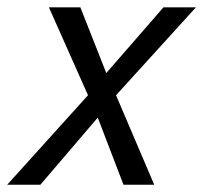

<svg xmlns="http://www.w3.org/2000/svg" viewBox="-53 -508 559 528"><path d="M-33.2 0 189 -246.1 81.5 -487.8H168L239.3 -307.1L396.5 -487.8H485.8L266.1 -246.1L371.1 0H286.6L215.8 -184.6L58.1 0Z"/></svg>

Font: Acari Sans
Style: Italic
Weight: 400
Italic angle: -13°
Designer: Alfredo Marco Pradil and Stefan Peev
Foundry: Hanken Design Co.
Version: Version 1.045;January 11, 2019;FontCreator 11.5.0.2425 64-bi